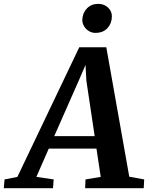

<svg xmlns="http://www.w3.org/2000/svg" viewBox="-93 -996 783 1016"><path d="M-73 0 -69 -46.5 -1 -60 326.5 -746H469.5L591 -61L670 -46.5L667.5 0H357.5L359.5 -46.5L440 -60L417.5 -209.5H165L99.5 -60L191 -46.5L187.5 0ZM194 -275.5H408L364 -569.5L359.5 -652.5L325.5 -573.5ZM411.5 -822Q393 -822 377 -831.8Q361 -841.5 351.5 -857.8Q342 -874 342.5 -892.5Q344.5 -928.5 367.5 -952Q390.5 -975.5 426.5 -975.5Q458.5 -975.5 479 -955.8Q499.5 -936 499 -908.5Q498.5 -872 475.5 -847Q452.5 -822 411.5 -822Z"/></svg>

Font: Merriweather
Style: Bold Italic
Weight: 700
Italic angle: -7.8°
Version: Version 2.101